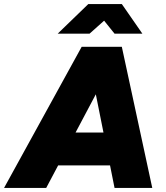

<svg xmlns="http://www.w3.org/2000/svg" viewBox="-55 -932 824 952"><path d="M-35 0 350 -700H545L174 0ZM513 0 373 -700H549L700 0ZM112 -112 139 -275H623L596 -112ZM231 -765 383 -912H548V-907L389 -765ZM513 -765 399 -907V-912H549L651 -765Z"/></svg>

Font: Figtree Light Black
Style: Italic
Weight: 900
Italic angle: -9.5°
Version: Version 2.000